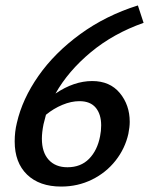

<svg xmlns="http://www.w3.org/2000/svg" viewBox="-20 -680 548 706"><path d="M457 -232Q457 -213 452 -188Q440 -134 405 -89.5Q370 -45 318 -19.5Q266 6 205 6Q125 6 79.5 -38Q34 -82 34 -160Q34 -196 42 -228Q62 -316 121.5 -401Q181 -486 275 -554.5Q369 -623 487 -660L508 -596Q397 -557 314 -488Q231 -419 184 -336Q252 -382 319 -382Q384 -382 420.5 -338Q457 -294 457 -232ZM352 -219Q352 -260 332 -284Q312 -308 272 -308Q242 -308 209.5 -294.5Q177 -281 149 -258Q141 -228 140 -223Q134 -193 134 -170Q134 -120 159 -92.5Q184 -65 228 -65Q277 -65 307.5 -96Q338 -127 348 -179Q352 -198 352 -219Z"/></svg>

Font: Ysabeau Semibold
Style: Italic
Weight: 600
Italic angle: -12°
Designer: Christian Thalmann (Catharsis Fonts)
Version: Version 0.003